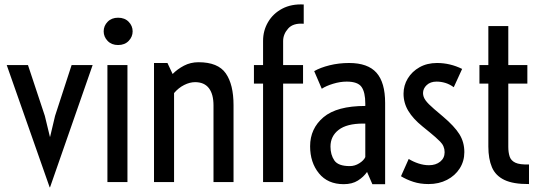

<svg xmlns="http://www.w3.org/2000/svg" viewBox="-20 -807 2406 851"><path d="M201.7 23.4H200.2L9.8 -518.6H104L178.7 -293.5L201.2 -200.7H202.1L224.1 -293.5L297.4 -518.6H390.6Z M503.4 -607.4Q474.6 -607.4 457 -625.7Q439.5 -644 439.5 -668Q439.5 -692.4 457 -710.4Q474.6 -728.5 503.4 -728.5Q532.7 -728.5 550.3 -710.4Q567.9 -692.4 567.9 -668Q567.9 -644 550.3 -625.7Q532.7 -607.4 503.4 -607.4ZM456.1 0V-518.6H544.9V0Z M662.6 0V-527.8H722.2L745.1 -479Q766.1 -500.5 795.4 -515.9Q824.7 -531.2 859.9 -531.2Q946.3 -531.2 980.7 -481.9Q1015.1 -432.6 1015.1 -340.8V0H926.3V-339.8Q926.3 -389.6 905.8 -416.3Q885.3 -442.9 844.7 -442.9Q821.3 -442.9 796.4 -430.4Q771.5 -418 751.5 -394.5V0Z M1146 0V-436.5H1105.5V-518.6H1146V-626Q1146 -671.4 1168.2 -709.2Q1190.4 -747.1 1231 -768.6Q1271.5 -790 1326.2 -787.1V-701.7Q1279.3 -705.6 1257.1 -680.4Q1234.9 -655.3 1234.9 -625V-518.6H1323.2V-436.5H1234.9V0Z M1503.4 9.3Q1432.6 9.3 1393.6 -38.8Q1354.5 -86.9 1354.5 -158.7Q1354.5 -237.3 1413.8 -287.4Q1473.1 -337.4 1599.1 -337.4V-347.7Q1599.1 -397.9 1582.5 -421.6Q1565.9 -445.3 1516.6 -445.3Q1487.8 -445.3 1456.5 -435.8Q1425.3 -426.3 1406.2 -413.6L1372.6 -491.7Q1399.4 -507.3 1440.7 -517.6Q1481.9 -527.8 1527.3 -527.8Q1610.4 -527.8 1648.7 -484.6Q1687 -441.4 1687 -351.1V9.3H1630.4L1606.9 -44.9Q1591.8 -22.9 1566.4 -6.8Q1541 9.3 1503.4 9.3ZM1530.3 -70.8Q1552.7 -70.8 1572.5 -83.3Q1592.3 -95.7 1599.1 -110.8V-259.3H1589.8Q1517.1 -259.3 1481 -231.4Q1444.8 -203.6 1444.8 -157.2Q1444.8 -121.1 1461.9 -95.9Q1479 -70.8 1530.3 -70.8Z M1879.4 8.8Q1842.3 8.8 1812.3 -1Q1782.2 -10.7 1757.3 -25.9L1791.5 -102.5Q1811 -90.3 1834.7 -82.5Q1858.4 -74.7 1881.3 -74.7Q1911.6 -74.7 1931.2 -90.6Q1950.7 -106.4 1950.7 -132.3Q1950.7 -159.7 1930.9 -179.4Q1911.1 -199.2 1885.7 -219.7L1852.1 -247.1Q1811 -280.3 1789.8 -315.4Q1768.6 -350.6 1768.6 -391.6Q1768.6 -428.2 1787.4 -459.2Q1806.2 -490.2 1839.6 -509Q1873 -527.8 1917 -527.8Q1975.1 -527.8 2028.3 -501.5L1991.2 -420.4Q1973.1 -433.6 1953.9 -439.5Q1934.6 -445.3 1915 -445.3Q1887.7 -445.3 1871.3 -429.9Q1855 -414.6 1855 -394.5Q1855 -377.9 1866.2 -362.3Q1877.4 -346.7 1904.3 -323.7L1943.4 -290.5Q1994.1 -247.6 2016.1 -212.4Q2038.1 -177.2 2038.1 -132.8Q2038.1 -92.8 2017.6 -60.5Q1997.1 -28.3 1961.2 -9.8Q1925.3 8.8 1879.4 8.8Z M2324.7 8.8Q2254.9 9.3 2215.6 -9.5Q2176.3 -28.3 2160.4 -65.7Q2144.5 -103 2144.5 -157.2V-436.5H2105V-518.6H2144.5V-691.4H2232.9V-518.6H2317.4V-436.5H2232.9V-156.2Q2232.9 -131.8 2238.8 -113.5Q2244.6 -95.2 2264.2 -85.9Q2283.7 -76.7 2324.7 -78.1Z"/></svg>

Font: Voltaire
Style: Regular
Weight: 400
Designer: Yvonne Schüttler, Eben Sorkin, Emma Marichal
Foundry: Sorkin Type Co.
Version: Version 1.010; ttfautohint (v1.8.4.7-5d5b)